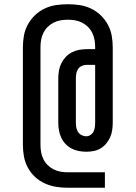

<svg xmlns="http://www.w3.org/2000/svg" viewBox="-20 -793 640 906"><path d="M300 93Q272 93 244.5 88.5Q217 84 191.5 72.5Q166 61 145.5 42Q125 23 111.5 -2Q98 -27 93 -54.5Q88 -82 88 -110V-570Q88 -598 93 -625.5Q98 -653 111.5 -677.5Q125 -702 145.5 -721.5Q166 -741 191.5 -753Q217 -765 244.5 -769Q272 -773 300 -773Q328 -773 355.5 -769Q383 -765 408.5 -753Q434 -741 454.5 -721.5Q475 -702 488.5 -677.5Q502 -653 507 -625.5Q512 -598 512 -570V-215Q512 -197 509.5 -179.5Q507 -162 500 -146Q493 -130 481.5 -116Q470 -102 455 -93Q440 -84 422.5 -80.5Q405 -77 388 -77Q369 -77 351 -80.5Q333 -84 317 -92.5Q301 -101 288.5 -114.5Q276 -128 268.5 -144.5Q261 -161 258 -179Q255 -197 255 -215V-423Q255 -441 258 -459Q261 -477 269 -493.5Q277 -510 289.5 -523.5Q302 -537 318 -545.5Q334 -554 352 -557.5Q370 -561 389 -561H429V-570Q429 -588 426 -605Q423 -622 415.5 -637.5Q408 -653 395.5 -665.5Q383 -678 367.5 -686Q352 -694 334.5 -697Q317 -700 300 -700Q283 -700 265.5 -697Q248 -694 232.5 -686Q217 -678 204.5 -665.5Q192 -653 184.5 -637.5Q177 -622 174 -605Q171 -588 171 -570V-110Q171 -92 174 -75Q177 -58 184.5 -42.5Q192 -27 204.5 -14.5Q217 -2 232.5 6Q248 14 265.5 17Q283 20 300 20H475V93ZM387 -150Q398 -150 407.5 -156.5Q417 -163 421.5 -172.5Q426 -182 427.5 -193Q429 -204 429 -215V-487H389Q377 -487 366 -482Q355 -477 348.5 -467.5Q342 -458 340 -446Q338 -434 338 -423V-215Q338 -203 340 -191.5Q342 -180 348 -170.5Q354 -161 364.5 -155.5Q375 -150 387 -150Z"/></svg>

Font: Iosevka Curly Extended
Style: Regular
Weight: 400
Width: 7
Monospace: yes
Designer: Belleve Invis
Foundry: Belleve Invis
Version: Version 11.1.0; ttfautohint (v1.8.3)